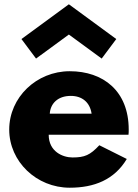

<svg xmlns="http://www.w3.org/2000/svg" viewBox="-20 -860 643 895"><path d="M80 -678 148 -587 301 -699 454 -587 522 -678 301 -840ZM579 -232C580 -238 580 -249 580 -256C580 -436 461 -528 305 -528C150 -528 23 -406 23 -256C23 -107 150 15 305 15C419 15 513 -22 571 -119L443 -183C400 -137 375 -126 318 -126C273 -126 207 -153 207 -232ZM212 -330C215 -377 249 -413 310 -413C362 -413 399 -384 407 -330Z"/></svg>

Font: Hussar Techniczny
Style: Bold 
Weight: 700
Foundry: Cannot Into Space Fonts
Version: Version 0.77